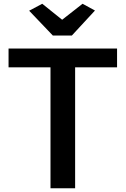

<svg xmlns="http://www.w3.org/2000/svg" viewBox="-20 -1001 668 1021"><path d="M248.5 0V-643H25.5V-743H602.5V-643H379.5V0ZM261 -812 135 -944 204.5 -981 310.5 -896 419 -981 485 -945 362 -812Z"/></svg>

Font: Merriweather Sans Medium
Style: Regular
Weight: 500
Designer: Eben Sorkin
Foundry: Eben Sorkin
Version: Version 2.001